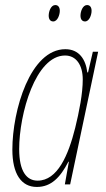

<svg xmlns="http://www.w3.org/2000/svg" viewBox="-20 -731 419 761"><path d="M317 -646C334 -646 343 -672 343 -688C343 -703 336 -711 325 -711C308 -711 299 -686 299 -669C299 -654 306 -646 317 -646ZM191 -646C208 -646 217 -672 217 -688C217 -703 210 -711 199 -711C182 -711 173 -686 173 -669C173 -654 180 -646 191 -646ZM126 10C183 10 219 -28 251 -90H253L237 0H258L369 -526H348L329 -444H326C320 -495 294 -536 239 -536C100 -536 29 -294 29 -138C29 -42 64 10 126 10ZM129 -15C86 -15 56 -51 56 -140C56 -280 121 -511 238 -511C282 -511 308 -473 308 -416C308 -360 294 -289 278 -224C251 -116 208 -15 129 -15Z"/></svg>

Font: Noto Sans ExtraCondensed Thin
Style: Italic
Weight: 100
Width: 2
Italic angle: -12°
Designer: Monotype Design Team
Foundry: Monotype Imaging Inc.
Version: Version 2.013